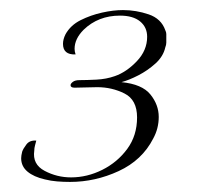

<svg xmlns="http://www.w3.org/2000/svg" viewBox="-20 -682 394 381"><path d="M69 -326Q47 -331 34.5 -341.5Q22 -352 22 -368Q22 -373 24 -381Q26 -387 32.5 -395.5Q39 -404 52 -403Q51 -399 49.5 -393.5Q48 -388 48 -383Q44 -356 68.5 -343Q93 -330 121 -330Q153 -330 183 -345Q213 -360 232.5 -386.5Q252 -413 252 -449Q252 -484 227 -496.5Q202 -509 173 -509Q164 -509 150 -508.5Q136 -508 128 -508Q120 -508 120 -513Q120 -516 124.5 -519.5Q129 -523 138 -523Q152 -523 171.5 -524Q191 -525 208 -531Q231 -539 251.5 -560.5Q272 -582 272 -609Q272 -628 258 -639.5Q244 -651 218 -651Q175 -651 146 -623Q128 -605 128 -585Q128 -580 130 -574Q105 -573 105 -595Q105 -604 110 -614Q120 -632 140 -642Q160 -652 182.5 -657Q205 -662 224 -662Q250 -662 275 -653.5Q300 -645 308 -622Q310 -618 310 -614.5Q310 -611 310 -606Q310 -602 310 -597.5Q310 -593 308 -588Q304 -570 288.5 -556Q273 -542 254.5 -532.5Q236 -523 221 -519Q262 -515 278.5 -494.5Q295 -474 295 -450Q295 -427 284 -407Q262 -364 215.5 -342.5Q169 -321 119 -321Q106 -321 93.5 -322Q81 -323 69 -326Z"/></svg>

Font: MonteCarlo
Style: Regular
Weight: 400
Designer: Robert E. Leuschke
Foundry: Robert E. Leuschke
Version: Version 1.010; ttfautohint (v1.8.3)